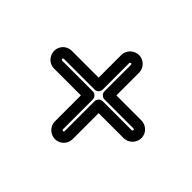

<svg xmlns="http://www.w3.org/2000/svg" viewBox="-127 -736 849 849"><g transform="rotate(45 297.5 -311.0)"><path d="M298 -519C298 -520 302 -524 304 -524C306 -524 309 -521 309 -519V-352C309 -337 323 -327 334 -327H515C518 -327 521 -325 521 -322C521 -319 518 -316 515 -316H334C319 -316 309 -302 309 -291V-103C309 -101 306 -98 304 -98C302 -98 298 -102 298 -103V-291C298 -306 284 -316 273 -316H80C78 -316 75 -319 75 -322C75 -325 78 -327 80 -327H273C288 -327 298 -341 298 -352ZM248 -519V-377H80C49 -377 25 -352 25 -322C25 -292 49 -266 80 -266H248V-103C248 -72 275 -48 304 -48C334 -48 359 -73 359 -103V-266H515C545 -266 571 -291 571 -322C571 -353 545 -377 515 -377H359V-519C359 -549 334 -574 304 -574C275 -574 248 -550 248 -519Z"/></g></svg>

Font: Blanket
Style: Outline
Weight: 400
Foundry: Cannot Into Space Fonts
Version: Version 0.9